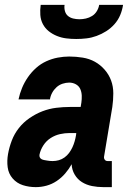

<svg xmlns="http://www.w3.org/2000/svg" viewBox="-20 -760 540 788"><path d="M127 8Q99 8 74 0Q49 -8 32 -27.5Q15 -47 11.5 -73.5Q8 -100 13 -128Q18 -156 28.5 -183.5Q39 -211 57.5 -234.5Q76 -258 101.5 -275.5Q127 -293 154.5 -303.5Q182 -314 210.5 -317.5Q239 -321 266 -321H311L314 -339Q316 -353 315.5 -367.5Q315 -382 309.5 -394.5Q304 -407 291.5 -414Q279 -421 264 -421Q251 -421 237 -416.5Q223 -412 212 -402Q201 -392 194 -379Q187 -366 185 -352H56Q61 -376 70.5 -399Q80 -422 94.5 -443Q109 -464 128 -481Q147 -498 170 -508.5Q193 -519 217 -523.5Q241 -528 264 -528Q292 -528 319.5 -523.5Q347 -519 369.5 -506.5Q392 -494 409.5 -474Q427 -454 436 -429.5Q445 -405 445 -377Q445 -349 441 -321L407 -117Q406 -110 410 -104.5Q414 -99 422 -99H439V8H404Q380 8 357.5 3.5Q335 -1 316.5 -12.5Q298 -24 286.5 -43.5Q275 -63 274 -86Q263 -66 247.5 -48Q232 -30 212.5 -17Q193 -4 171 2Q149 8 127 8ZM196 -99Q209 -99 221.5 -102.5Q234 -106 245 -114Q256 -122 264 -133Q272 -144 277.5 -156Q283 -168 286.5 -180.5Q290 -193 292 -205L293 -214H266Q246 -214 226 -209.5Q206 -205 188 -193.5Q170 -182 158 -163.5Q146 -145 142 -125Q141 -119 143.5 -114Q146 -109 151 -106.5Q156 -104 162 -103Q168 -102 173.5 -101Q179 -100 184.5 -99.5Q190 -99 196 -99ZM293 -600Q272 -600 252 -602.5Q232 -605 213.5 -612.5Q195 -620 180 -632Q165 -644 156 -661Q147 -678 145.5 -698.5Q144 -719 147 -740H245Q243 -727 246.5 -714.5Q250 -702 259 -694.5Q268 -687 280.5 -684Q293 -681 306 -681Q319 -681 332.5 -684Q346 -687 358 -694.5Q370 -702 377.5 -714.5Q385 -727 387 -740H485Q482 -719 473.5 -698.5Q465 -678 450 -661Q435 -644 416 -632Q397 -620 376.5 -612.5Q356 -605 335 -602.5Q314 -600 293 -600Z"/></svg>

Font: Iosevka SS18 Heavy
Style: Italic
Weight: 900
Italic angle: -9°
Monospace: yes
Designer: Belleve Invis
Foundry: Belleve Invis
Version: Version 25.1.1; ttfautohint (v1.8.4)